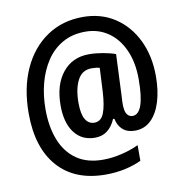

<svg xmlns="http://www.w3.org/2000/svg" viewBox="-87 -800 930 966"><g transform="rotate(-10 378.0 -316.5)"><path d="M710 -360Q710 -287 692.5 -230Q675 -173 641.5 -140.5Q608 -108 559 -108Q521 -108 497.5 -128.5Q474 -149 467 -185H460Q445 -149 419 -128.5Q393 -108 355 -108Q288 -108 250 -158.5Q212 -209 212 -297Q212 -403 262 -465Q312 -527 397 -527Q430 -527 467.5 -520.5Q505 -514 532 -504L523 -297Q522 -283 521.5 -270Q521 -257 521 -251Q521 -213 532 -198Q543 -183 560 -183Q622 -183 622 -361Q622 -446 593.5 -509.5Q565 -573 514.5 -607.5Q464 -642 399 -642Q332 -642 282 -613.5Q232 -585 199.5 -536Q167 -487 150.5 -424.5Q134 -362 134 -292Q134 -201 161 -133.5Q188 -66 241.5 -29Q295 8 376 8Q422 8 470.5 -3.5Q519 -15 559 -34V46Q520 64 474.5 74Q429 84 376 84Q219 84 133 -13Q47 -110 47 -286Q47 -415 91 -512Q135 -609 214.5 -663Q294 -717 399 -717Q492 -717 562 -671Q632 -625 671 -544.5Q710 -464 710 -360ZM303 -295Q303 -237 319.5 -210Q336 -183 365 -183Q399 -183 414 -220.5Q429 -258 433 -331L439 -450Q423 -455 398 -455Q349 -455 326 -410.5Q303 -366 303 -295Z"/></g></svg>

Font: Noto Sans Sinhala Condensed SemiBold
Style: Regular
Weight: 600
Width: 3
Designer: Jelle Bosma - Monotype Design Team
Foundry: Monotype Imaging Inc.
Version: Version 2.006; ttfautohint (v1.8.4.7-5d5b)